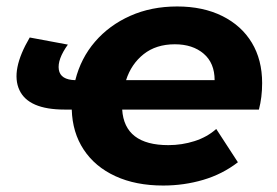

<svg xmlns="http://www.w3.org/2000/svg" viewBox="-20 -566 857 594"><path d="M485 8Q400 8 337 -21Q274 -50 239 -103Q204 -156 202 -227H180Q68 -227 40 -287.5Q12 -348 72 -450L190 -428Q157 -382 162 -350.5Q167 -319 213 -318Q230 -386 274 -437Q318 -488 383 -517Q448 -546 528 -546Q608 -546 667.5 -516.5Q727 -487 759 -434Q791 -381 791 -309Q791 -287 788.5 -266.5Q786 -246 781 -227H358Q365 -117 501 -117Q543 -117 582 -129.5Q621 -142 649 -167L716 -64Q668 -27 608.5 -9.5Q549 8 485 8ZM370 -318H644Q644 -371 610 -400Q576 -429 521 -429Q463 -429 424.5 -398.5Q386 -368 370 -318Z"/></svg>

Font: Montserrat
Style: Bold Italic
Weight: 700
Italic angle: -11.3°
Designer: Julieta Ulanovsky
Foundry: Julieta Ulanovsky
Version: Version 9.000; ttfautohint (v1.8.4.7-5d5b)